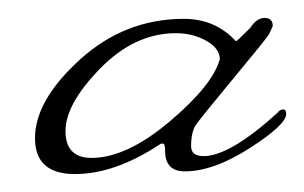

<svg xmlns="http://www.w3.org/2000/svg" viewBox="-20 -188 339 214"><path d="M82 -12Q121 -12 169 -52.5Q217 -93 225 -122Q225 -134 210 -142.5Q195 -151 176 -151Q130 -151 91.5 -111.5Q53 -72 53 -42Q53 -12 82 -12ZM185 -167Q220 -167 243 -142Q244 -142 259 -157Q266 -168 275 -168Q284 -168 284 -159L280 -150Q277 -145 240.5 -101Q204 -57 198.5 -49Q193 -41 193 -25Q193 -14 207 -14Q236 -14 289 -62Q292 -66 295.5 -66Q299 -66 299 -61Q299 -49 258.5 -23Q218 3 186 3Q164 3 164 -20Q164 -28 161.5 -28Q159 -28 158 -27Q108 6 63.5 6Q19 6 19 -34Q19 -76 69 -121.5Q119 -167 185 -167Z"/></svg>

Font: Miss Fajardose
Style: Regular
Weight: 400
Version: Version 1.000